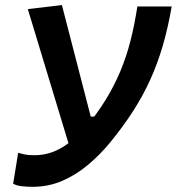

<svg xmlns="http://www.w3.org/2000/svg" viewBox="-20 -718 689 748"><path d="M106.4 9.8Q83.5 9.8 63.7 7.3Q43.9 4.9 31.2 -2.4L50.8 -122.6Q63 -119.1 76.4 -116.2Q89.8 -113.3 114.3 -113.3Q173.8 -113.3 225.6 -145.8Q277.3 -178.2 314.5 -222.7Q359.4 -276.4 392.3 -330.3Q425.3 -384.3 449 -440.9Q472.7 -497.6 488.5 -559.8Q504.4 -622.1 515.1 -692.9H648.9Q634.8 -610.8 614.3 -540.5Q593.8 -470.2 565.2 -407.2Q536.6 -344.2 498 -284.4Q459.5 -224.6 409.2 -163.1Q370.6 -116.2 324.2 -76.9Q277.8 -37.6 223.6 -13.9Q169.4 9.8 106.4 9.8ZM255.4 -131.3 88.4 -682.6 221.2 -698.2 333.5 -263.7H389.6Z"/></svg>

Font: Cascadia Mono NF
Style: Italic
Weight: 400
Italic angle: -10°
Monospace: yes
Designer: Aaron Bell
Foundry: Saja Typeworks
Version: Version 2404.023